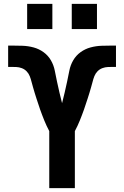

<svg xmlns="http://www.w3.org/2000/svg" viewBox="-20 -970 640 990"><path d="M234 0V-294Q227 -307 220.5 -321Q214 -335 208.5 -348.5Q203 -362 197.5 -376.5Q192 -391 187 -405Q182 -419 177.5 -433.5Q173 -448 168 -462Q163 -476 159 -490.5Q155 -505 150.5 -519.5Q146 -534 142.5 -548.5Q139 -563 133.5 -577Q128 -591 117.5 -602Q107 -613 92.5 -618.5Q78 -624 63 -624.5Q48 -625 33 -625Q30 -625 27.5 -625Q25 -625 22 -625V-735Q27 -735 31 -735Q35 -735 39 -735Q67 -735 96 -734Q125 -733 153 -725.5Q181 -718 204.5 -701Q228 -684 242.5 -659Q257 -634 262.5 -605.5Q268 -577 274 -549Q280 -521 286.5 -493Q293 -465 300 -438V-437Q300 -437 300 -437Q300 -437 300 -436Q300 -437 300 -437Q300 -437 300 -437V-438Q307 -465 313.5 -493Q320 -521 326 -549Q332 -577 337.5 -605.5Q343 -634 357.5 -659Q372 -684 395.5 -701Q419 -718 447 -725.5Q475 -733 504 -734Q533 -735 561 -735Q565 -735 569 -735Q573 -735 578 -735V-625Q575 -625 572.5 -625Q570 -625 567 -625Q552 -625 537 -624.5Q522 -624 507.5 -618.5Q493 -613 482.5 -602Q472 -591 466.5 -577Q461 -563 457.5 -548.5Q454 -534 449.5 -519.5Q445 -505 441 -490.5Q437 -476 432 -462Q427 -448 422.5 -433.5Q418 -419 413 -405Q408 -391 402.5 -376.5Q397 -362 391.5 -348.5Q386 -335 379.5 -321Q373 -307 366 -294V0ZM350 -820V-950H480V-820ZM120 -820V-950H250V-820Z"/></svg>

Font: Iosevka SS04 XBd Ex
Style: Regular
Weight: 800
Width: 7
Monospace: yes
Designer: Belleve Invis
Foundry: Belleve Invis
Version: Version 19.0.0; ttfautohint (v1.8.4)